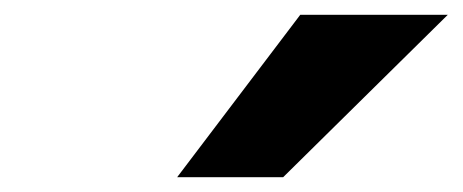

<svg xmlns="http://www.w3.org/2000/svg" viewBox="-20 -801 624 259"><path d="M219 -562 385 -781H584L362 -562Z"/></svg>

Font: Nunito Sans 7pt Expanded Black
Style: Italic
Weight: 900
Width: 7
Italic angle: -9°
Designer: Vernon Adams
Foundry: Vernon Adams
Version: Version 3.101;gftools[0.9.27]